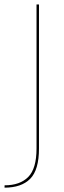

<svg xmlns="http://www.w3.org/2000/svg" viewBox="-84 -613 288 862"><path d="M-63.5 229.5Q12 229.5 51.5 189.8Q91 150 91 53.5V-593H80V53.5Q80 144 42.8 181.5Q5.5 219 -63.5 219Z"/></svg>

Font: Anybody Thin Thin
Style: Regular
Weight: 250
Version: Version 1.113;gftools[0.9.25]